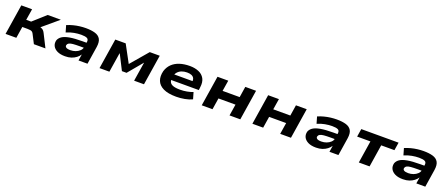

<svg xmlns="http://www.w3.org/2000/svg" viewBox="101 -1751 6975 2999"><g transform="rotate(20 3588.5 -251.5)"><path d="M61 0 140 -503H319L289 -317H371L579 -503H797L490 -244L492 -290Q525 -287 546 -280.5Q567 -274 583.5 -260Q600 -246 614 -218L724 0H532L456 -148Q447 -166 435 -175Q423 -184 404.5 -187.5Q386 -191 356 -191H270L240 0Z M1052 11Q971 11 920 -14.5Q869 -40 848 -82Q827 -124 840 -176Q854 -216 894.5 -244.5Q935 -273 1016.5 -288Q1098 -303 1232 -303H1326L1313 -215H1217Q1148 -215 1105 -211Q1062 -207 1040.5 -195.5Q1019 -184 1013 -163Q1005 -139 1025.5 -123Q1046 -107 1099 -107Q1143 -107 1183.5 -122Q1224 -137 1252 -164Q1280 -191 1285 -225L1299 -314Q1306 -360 1276 -376Q1246 -392 1178 -392Q1123 -392 1060.5 -380.5Q998 -369 935 -342L903 -453Q953 -474 1004.5 -487.5Q1056 -501 1108.5 -507.5Q1161 -514 1210 -514Q1302 -514 1364.5 -495.5Q1427 -477 1454.5 -429.5Q1482 -382 1469 -295L1423 0H1274L1290 -104V-105Q1269 -72 1235 -46Q1201 -20 1156 -4.5Q1111 11 1052 11Z M1623 0 1702 -503H1875L2030 -216L2275 -503H2441L2362 0H2198L2249 -323H2252L2045 -75H1968L1842 -323H1838L1787 0Z M2899 11Q2764 11 2684.5 -27.5Q2605 -66 2578.5 -135.5Q2552 -205 2575 -296Q2597 -368 2646 -416Q2695 -464 2769.5 -489Q2844 -514 2941 -514Q3023 -514 3087.5 -487Q3152 -460 3184 -402.5Q3216 -345 3203 -253L3198 -208H2705L2719 -306H3081L3056 -283Q3063 -328 3050 -353.5Q3037 -379 3007.5 -391.5Q2978 -404 2933 -404Q2883 -404 2842.5 -388Q2802 -372 2775.5 -340Q2749 -308 2740 -259L2741 -262Q2732 -212 2744.5 -179Q2757 -146 2799.5 -129.5Q2842 -113 2920 -113Q2977 -113 3033 -123.5Q3089 -134 3131 -151L3163 -41Q3110 -15 3039 -2Q2968 11 2899 11Z M3322 0 3401 -503H3580L3551 -323H3835L3863 -503H4042L3963 0H3784L3814 -190H3531L3501 0Z M4164 0 4243 -503H4422L4393 -323H4677L4705 -503H4884L4805 0H4626L4656 -190H4373L4343 0Z M5223 11Q5142 11 5091 -14.5Q5040 -40 5019 -82Q4998 -124 5011 -176Q5025 -216 5065.5 -244.5Q5106 -273 5187.5 -288Q5269 -303 5403 -303H5497L5484 -215H5388Q5319 -215 5276 -211Q5233 -207 5211.5 -195.5Q5190 -184 5184 -163Q5176 -139 5196.5 -123Q5217 -107 5270 -107Q5314 -107 5354.5 -122Q5395 -137 5423 -164Q5451 -191 5456 -225L5470 -314Q5477 -360 5447 -376Q5417 -392 5349 -392Q5294 -392 5231.5 -380.5Q5169 -369 5106 -342L5074 -453Q5124 -474 5175.5 -487.5Q5227 -501 5279.5 -507.5Q5332 -514 5381 -514Q5473 -514 5535.5 -495.5Q5598 -477 5625.5 -429.5Q5653 -382 5640 -295L5594 0H5445L5461 -104V-105Q5440 -72 5406 -46Q5372 -20 5327 -4.5Q5282 11 5223 11Z M5933 0 5991 -371H5770L5791 -503H6411L6390 -371H6170L6112 0Z M6667 11Q6586 11 6535 -14.5Q6484 -40 6463 -82Q6442 -124 6455 -176Q6469 -216 6509.5 -244.5Q6550 -273 6631.5 -288Q6713 -303 6847 -303H6941L6928 -215H6832Q6763 -215 6720 -211Q6677 -207 6655.5 -195.5Q6634 -184 6628 -163Q6620 -139 6640.5 -123Q6661 -107 6714 -107Q6758 -107 6798.5 -122Q6839 -137 6867 -164Q6895 -191 6900 -225L6914 -314Q6921 -360 6891 -376Q6861 -392 6793 -392Q6738 -392 6675.5 -380.5Q6613 -369 6550 -342L6518 -453Q6568 -474 6619.5 -487.5Q6671 -501 6723.5 -507.5Q6776 -514 6825 -514Q6917 -514 6979.5 -495.5Q7042 -477 7069.5 -429.5Q7097 -382 7084 -295L7038 0H6889L6905 -104V-105Q6884 -72 6850 -46Q6816 -20 6771 -4.5Q6726 11 6667 11Z"/></g></svg>

Font: Nunito Sans 7pt Expanded ExtraBold
Style: Italic
Weight: 800
Width: 7
Italic angle: -9°
Designer: Vernon Adams
Foundry: Vernon Adams
Version: Version 3.101;gftools[0.9.27]